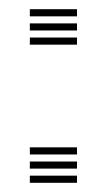

<svg xmlns="http://www.w3.org/2000/svg" viewBox="-20 -397 232 417"><path d="M44.8 -361.5V-377H147.2V-361.5ZM44.8 -330.8V-346.2H147.2V-330.8ZM44.8 -300V-315.5H147.2V-300ZM44.8 -61.5V-77H147.2V-61.5ZM44.8 -30.8V-46.2H147.2V-30.8ZM44.8 0V-15.5H147.2V0Z"/></svg>

Font: Big Shoulders Inline Display SemiBold
Style: Regular
Weight: 600
Designer: Patric King
Foundry: XO Type Co
Version: Version 1.000